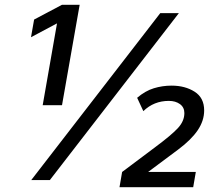

<svg xmlns="http://www.w3.org/2000/svg" viewBox="-20 -755 921 805"><path d="M314 -735 240 -314H159L219 -657L110 -599L123 -673L240 -735ZM652 -700H730L189 0H111ZM492 -34 632 -139Q698 -188 725.5 -217.5Q753 -247 753 -281Q753 -305 734.5 -318.5Q716 -332 688 -332Q625 -332 581 -289L555 -345Q589 -374 625 -385Q661 -396 699 -396Q756 -396 796 -370.5Q836 -345 836 -292Q836 -249 809 -209Q782 -169 727 -128L601 -34H801L790 30H481Z"/></svg>

Font: KoHo SemiBold
Style: Italic
Weight: 600
Italic angle: -10°
Version: Version 1.000; ttfautohint (v1.6)